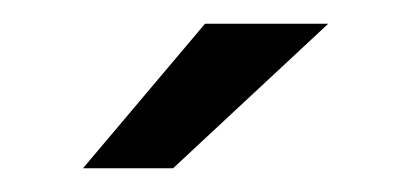

<svg xmlns="http://www.w3.org/2000/svg" viewBox="-20 -706 347 162"><path d="M153 -686H257L126 -564H50Z"/></svg>

Font: Blinker
Style: Regular
Weight: 400
Designer: Juergen Huber
Foundry: supertype
Version: Version 1.017;hotconv 1.0.117;makeotfexe 2.5.65602